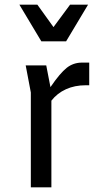

<svg xmlns="http://www.w3.org/2000/svg" viewBox="-20 -802 460 822"><path d="M362 -534V-437H347Q300 -437 262.5 -420Q225 -403 200 -371V0H112V-406L90 -522H178L196 -429Q237 -489 265.5 -511.5Q294 -534 331 -534ZM140 -782 209 -686 280 -782H357L263 -625H157L63 -782Z"/></svg>

Font: Amiko
Style: Regular
Weight: 400
Designer: Pablo Impallari, Rodrigo Fuenzalida, Andres Torresi
Foundry: Impallari Type
Version: Version 1.001; ttfautohint (v1.3)